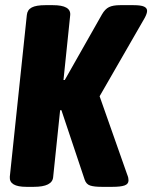

<svg xmlns="http://www.w3.org/2000/svg" viewBox="-20 -722 590 744"><path d="M82 2Q15 2 18 -37L84 -664Q86 -684 103 -693Q120 -702 156 -702H185Q256 -702 252 -663L226 -412H231L375 -666Q387 -687 402.5 -694.5Q418 -702 446 -702H497Q526 -702 538 -696.5Q550 -691 550 -680Q550 -670 541 -653L366 -349L472 -48Q476 -38 477 -33Q478 -28 478 -23Q478 -9 463 -3.5Q448 2 416 2H374Q345 2 329.5 -3Q314 -8 308 -26L218 -295H213L186 -36Q183 2 111 2Z"/></svg>

Font: Asap Condensed Condensed ExtraBold
Style: Italic
Weight: 800
Width: 3
Italic angle: -6°
Designer: Pablo Cosgaya
Foundry: Omnibus-Type
Version: Version 3.001; ttfautohint (v1.8.4.7-5d5b)